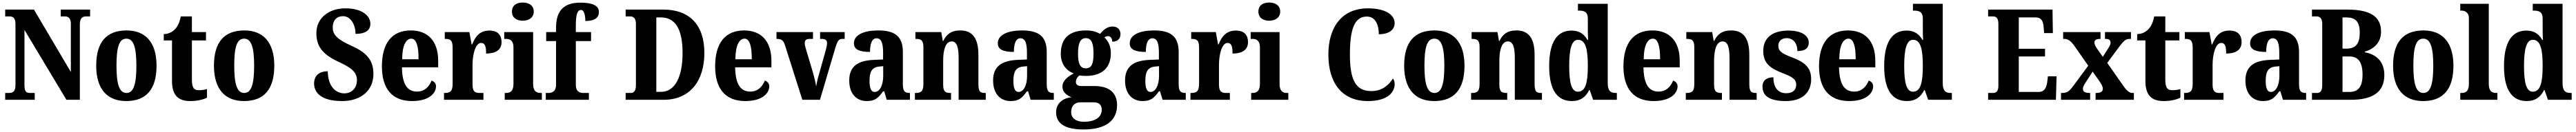

<svg xmlns="http://www.w3.org/2000/svg" viewBox="-20 -790 20323 1045"><path d="M21 0H254V-54H220C188 -54 173 -62 173 -118V-553L504 0H610V-596C610 -645 629 -660 658 -660H691V-714H459V-660H492C519 -660 539 -647 539 -600V-220L248 -714H21V-660H54C79 -660 102 -652 102 -600V-118C102 -62 80 -54 47 -54H21Z M976 10C1133 10 1215 -82 1215 -270C1215 -458 1125 -549 979 -549C821 -549 739 -458 739 -270C739 -82 828 10 976 10ZM978 -54C919 -54 899 -129 899 -270C899 -412 918 -484 977 -484C1035 -484 1056 -412 1056 -270C1056 -129 1036 -54 978 -54Z M1481 10C1547 10 1593 -6 1613 -17V-85C1595 -79 1571 -76 1548 -76C1506 -76 1494 -102 1494 -161V-470H1605V-536H1494V-660H1406C1398 -615 1383 -584 1366 -565C1349 -544 1318 -521 1272 -520V-470H1337V-148C1337 -31 1391 10 1481 10Z M1905 10C2062 10 2144 -82 2144 -270C2144 -458 2054 -549 1908 -549C1750 -549 1668 -458 1668 -270C1668 -82 1757 10 1905 10ZM1907 -54C1848 -54 1828 -129 1828 -270C1828 -412 1847 -484 1906 -484C1964 -484 1985 -412 1985 -270C1985 -129 1965 -54 1907 -54Z M2679 10C2829 10 2926 -75 2926 -204C2926 -303 2885 -368 2756 -426C2631 -482 2605 -521 2605 -572C2605 -632 2639 -662 2686 -662C2750 -662 2785 -589 2785 -522C2870 -522 2902 -555 2902 -602C2902 -662 2841 -724 2705 -724C2576 -724 2476 -649 2476 -528C2476 -432 2516 -364 2644 -304C2740 -259 2796 -226 2796 -156C2796 -98 2760 -51 2696 -51C2631 -51 2567 -104 2566 -226C2510 -226 2458 -201 2458 -128C2458 -67 2501 10 2679 10Z M3231 10C3367 10 3420 -53 3420 -107C3420 -130 3404 -146 3385 -152C3365 -103 3330 -65 3270 -65C3193 -65 3153 -124 3151 -257H3437V-308C3437 -466 3355 -549 3221 -549C3076 -549 2993 -453 2993 -265C2993 -91 3071 10 3231 10ZM3282 -321H3153C3153 -427 3182 -484 3225 -484C3265 -484 3283 -423 3282 -321Z M3483 0H3794V-54H3764C3731 -54 3708 -62 3708 -121V-276C3708 -359 3731 -450 3775 -450C3808 -450 3815 -421 3815 -366C3889 -366 3937 -394 3937 -457C3937 -510 3909 -548 3842 -548C3773 -548 3734 -512 3705 -438H3701L3683 -536H3489V-482H3493C3531 -482 3551 -473 3551 -414V-126C3551 -63 3527 -54 3487 -54H3483Z M4104 -626C4151 -626 4191 -650 4191 -698C4191 -748 4151 -770 4104 -770C4056 -770 4019 -748 4019 -698C4019 -650 4056 -626 4104 -626ZM3962 0H4255V-54H4245C4211 -54 4186 -69 4186 -126V-536H3958V-482H3973C4006 -482 4031 -467 4031 -414V-127C4031 -70 4007 -54 3972 -54H3962Z M4286 0H4626V-54H4581C4558 -54 4523 -62 4523 -118V-465H4643V-536H4523V-591C4523 -679 4537 -711 4564 -711C4592 -711 4598 -656 4598 -624C4684 -624 4705 -658 4705 -696C4705 -731 4680 -769 4557 -769C4420 -769 4367 -696 4367 -571V-536H4289V-465H4367V-118C4367 -62 4328 -54 4309 -54H4286Z M4916 0H5215C5426 0 5537 -152 5537 -371C5537 -598 5415 -714 5215 -714H4916V-660H4951C4979 -660 4997 -645 4997 -601V-114C4997 -74 4982 -54 4957 -54H4916ZM5195 -63H5158V-652H5195C5306 -652 5365 -562 5365 -371C5365 -181 5306 -63 5195 -63Z M5860 10C5996 10 6049 -53 6049 -107C6049 -130 6033 -146 6014 -152C5994 -103 5959 -65 5899 -65C5822 -65 5782 -124 5780 -257H6066V-308C6066 -466 5984 -549 5850 -549C5705 -549 5622 -453 5622 -265C5622 -91 5700 10 5860 10ZM5911 -321H5782C5782 -427 5811 -484 5854 -484C5894 -484 5912 -423 5911 -321Z M6172 -435 6310 0H6449L6570 -410C6587 -467 6599 -482 6623 -482H6644V-536H6450V-482H6466C6494 -482 6505 -468 6505 -451C6505 -432 6501 -417 6495 -394L6440 -197C6430 -166 6424 -132 6419 -106C6414 -138 6405 -176 6393 -218L6337 -406C6333 -420 6329 -435 6329 -450C6329 -470 6339 -482 6367 -482H6394V-536H6106V-482C6146 -482 6159 -472 6172 -435Z M6818 10C6883 10 6908 -13 6947 -67H6956L6976 0H7159V-54H7156C7116 -54 7103 -70 7103 -125V-379C7103 -504 7038 -549 6908 -549C6803 -549 6717 -518 6717 -447C6717 -399 6758 -379 6844 -379C6844 -448 6861 -487 6895 -487C6933 -487 6947 -449 6947 -374V-319L6875 -316C6745 -311 6680 -262 6680 -153C6680 -42 6742 10 6818 10ZM6880 -62C6852 -62 6840 -94 6840 -149C6840 -221 6858 -257 6916 -263L6948 -266V-191C6948 -114 6921 -62 6880 -62Z M7198 0H7483V-54H7479C7440 -54 7421 -63 7421 -120V-308C7421 -388 7437 -462 7488 -462C7531 -462 7543 -412 7543 -327V0H7757V-54H7753C7714 -54 7699 -63 7699 -125V-356C7699 -491 7649 -549 7556 -549C7482 -549 7446 -516 7422 -466H7418L7406 -536H7202V-482H7206C7245 -482 7265 -473 7265 -417V-123C7265 -63 7242 -54 7203 -54H7198Z M7953 10C8018 10 8043 -13 8082 -67H8091L8111 0H8294V-54H8291C8251 -54 8238 -70 8238 -125V-379C8238 -504 8173 -549 8043 -549C7938 -549 7852 -518 7852 -447C7852 -399 7893 -379 7979 -379C7979 -448 7996 -487 8030 -487C8068 -487 8082 -449 8082 -374V-319L8010 -316C7880 -311 7815 -262 7815 -153C7815 -42 7877 10 7953 10ZM8015 -62C7987 -62 7975 -94 7975 -149C7975 -221 7993 -257 8051 -263L8083 -266V-191C8083 -114 8056 -62 8015 -62Z M8528 235C8707 235 8793 162 8793 42C8793 -52 8735 -109 8613 -109H8510C8486 -109 8468 -118 8468 -142C8468 -165 8484 -186 8497 -193C8508 -190 8535 -189 8548 -189C8683 -189 8744 -262 8744 -369C8744 -429 8721 -467 8693 -494C8701 -499 8710 -504 8724 -504C8737 -504 8755 -491 8755 -460C8803 -460 8820 -489 8820 -521C8820 -553 8798 -580 8759 -580C8712 -580 8685 -552 8659 -522C8627 -540 8594 -549 8548 -549C8411 -549 8349 -482 8349 -364C8349 -282 8393 -230 8451 -209C8398 -180 8362 -149 8362 -105C8362 -57 8400 -34 8434 -20C8361 -13 8312 31 8312 99C8312 188 8383 235 8528 235ZM8546 -249C8497 -249 8485 -296 8485 -364C8485 -435 8497 -488 8546 -488C8597 -488 8607 -437 8607 -365C8607 -295 8597 -249 8546 -249ZM8530 174C8473 174 8431 148 8431 98C8431 37 8472 20 8501 20H8610C8652 20 8672 42 8672 79C8672 137 8622 174 8530 174Z M8994 10C9059 10 9084 -13 9123 -67H9132L9152 0H9335V-54H9332C9292 -54 9279 -70 9279 -125V-379C9279 -504 9214 -549 9084 -549C8979 -549 8893 -518 8893 -447C8893 -399 8934 -379 9020 -379C9020 -448 9037 -487 9071 -487C9109 -487 9123 -449 9123 -374V-319L9051 -316C8921 -311 8856 -262 8856 -153C8856 -42 8918 10 8994 10ZM9056 -62C9028 -62 9016 -94 9016 -149C9016 -221 9034 -257 9092 -263L9124 -266V-191C9124 -114 9097 -62 9056 -62Z M9372 0H9683V-54H9653C9620 -54 9597 -62 9597 -121V-276C9597 -359 9620 -450 9664 -450C9697 -450 9704 -421 9704 -366C9778 -366 9826 -394 9826 -457C9826 -510 9798 -548 9731 -548C9662 -548 9623 -512 9594 -438H9590L9572 -536H9378V-482H9382C9420 -482 9440 -473 9440 -414V-126C9440 -63 9416 -54 9376 -54H9372Z M9993 -626C10040 -626 10080 -650 10080 -698C10080 -748 10040 -770 9993 -770C9945 -770 9908 -748 9908 -698C9908 -650 9945 -626 9993 -626ZM9851 0H10144V-54H10134C10100 -54 10075 -69 10075 -126V-536H9847V-482H9862C9895 -482 9920 -467 9920 -414V-127C9920 -70 9896 -54 9861 -54H9851Z M10771 10C10940 10 10983 -69 10983 -125C10983 -141 10978 -160 10969 -168C10939 -122 10891 -69 10798 -69C10675 -69 10630 -158 10630 -358C10630 -549 10662 -659 10763 -659C10836 -659 10858 -585 10858 -519C10942 -519 10983 -557 10983 -607C10983 -671 10913 -724 10772 -724C10567 -724 10460 -575 10460 -358C10460 -137 10564 10 10771 10Z M11295 10C11452 10 11534 -82 11534 -270C11534 -458 11444 -549 11298 -549C11140 -549 11058 -458 11058 -270C11058 -82 11147 10 11295 10ZM11297 -54C11238 -54 11218 -129 11218 -270C11218 -412 11237 -484 11296 -484C11354 -484 11375 -412 11375 -270C11375 -129 11355 -54 11297 -54Z M11586 0H11871V-54H11867C11828 -54 11809 -63 11809 -120V-308C11809 -388 11825 -462 11876 -462C11919 -462 11931 -412 11931 -327V0H12145V-54H12141C12102 -54 12087 -63 12087 -125V-356C12087 -491 12037 -549 11944 -549C11870 -549 11834 -516 11810 -466H11806L11794 -536H11590V-482H11594C11633 -482 11653 -473 11653 -417V-123C11653 -63 11630 -54 11591 -54H11586Z M12382 10C12450 10 12491 -23 12518 -77H12522L12549 0H12736V-54H12728C12686 -54 12664 -71 12664 -132V-760H12429V-706H12437C12475 -706 12507 -698 12507 -644V-585C12507 -547 12507 -504 12509 -474H12504C12480 -516 12444 -548 12379 -548C12267 -548 12202 -460 12202 -267C12202 -75 12267 10 12382 10ZM12429 -64C12379 -64 12360 -132 12360 -268C12360 -402 12379 -475 12430 -475C12489 -475 12507 -402 12507 -269C12507 -135 12489 -64 12429 -64Z M13026 10C13162 10 13215 -53 13215 -107C13215 -130 13199 -146 13180 -152C13160 -103 13125 -65 13065 -65C12988 -65 12948 -124 12946 -257H13232V-308C13232 -466 13150 -549 13016 -549C12871 -549 12788 -453 12788 -265C12788 -91 12866 10 13026 10ZM13077 -321H12948C12948 -427 12977 -484 13020 -484C13060 -484 13078 -423 13077 -321Z M13280 0H13565V-54H13561C13522 -54 13503 -63 13503 -120V-308C13503 -388 13519 -462 13570 -462C13613 -462 13625 -412 13625 -327V0H13839V-54H13835C13796 -54 13781 -63 13781 -125V-356C13781 -491 13731 -549 13638 -549C13564 -549 13528 -516 13504 -466H13500L13488 -536H13284V-482H13288C13327 -482 13347 -473 13347 -417V-123C13347 -63 13324 -54 13285 -54H13280Z M14069 10C14201 10 14269 -59 14269 -164C14269 -262 14209 -301 14115 -337C14034 -368 14010 -386 14010 -429C14010 -466 14037 -488 14076 -488C14124 -488 14160 -452 14160 -386C14222 -386 14250 -409 14250 -453C14250 -501 14204 -548 14089 -548C13970 -548 13891 -496 13891 -387C13891 -291 13942 -250 14047 -210C14120 -182 14151 -162 14151 -120C14151 -82 14129 -52 14072 -52C14011 -52 13971 -93 13971 -178C13924 -178 13885 -158 13885 -104C13885 -37 13931 10 14069 10Z M14569 10C14705 10 14758 -53 14758 -107C14758 -130 14742 -146 14723 -152C14703 -103 14668 -65 14608 -65C14531 -65 14491 -124 14489 -257H14775V-308C14775 -466 14693 -549 14559 -549C14414 -549 14331 -453 14331 -265C14331 -91 14409 10 14569 10ZM14620 -321H14491C14491 -427 14520 -484 14563 -484C14603 -484 14621 -423 14620 -321Z M15025 10C15093 10 15134 -23 15161 -77H15165L15192 0H15379V-54H15371C15329 -54 15307 -71 15307 -132V-760H15072V-706H15080C15118 -706 15150 -698 15150 -644V-585C15150 -547 15150 -504 15152 -474H15147C15123 -516 15087 -548 15022 -548C14910 -548 14845 -460 14845 -267C14845 -75 14910 10 15025 10ZM15072 -64C15022 -64 15003 -132 15003 -268C15003 -402 15022 -475 15073 -475C15132 -475 15150 -402 15150 -269C15150 -135 15132 -64 15072 -64Z M15665 0H16200L16205 -186H16137L16131 -138C16125 -94 16107 -62 16065 -62H15907V-343H16114V-404H15907V-652H16040C16084 -652 16099 -626 16103 -576L16107 -528H16176L16173 -714H15665V-660H15703C15725 -660 15746 -652 15746 -600V-109C15746 -72 15731 -54 15704 -54H15665Z M16240 0H16470V-54H16467C16428 -54 16413 -65 16413 -87C16413 -104 16423 -120 16434 -137L16490 -223L16537 -156C16565 -117 16570 -102 16570 -87C16570 -65 16553 -54 16517 -54H16513V0H16815V-54H16804C16782 -54 16761 -69 16734 -107L16605 -292L16697 -417C16736 -468 16750 -482 16784 -482H16792V-536H16587V-482H16591C16615 -482 16631 -476 16631 -452C16631 -434 16619 -418 16606 -397L16570 -340L16523 -407C16510 -427 16504 -439 16504 -453C16504 -469 16513 -482 16549 -482H16552V-536H16257V-482H16269C16295 -482 16319 -464 16344 -429L16455 -270L16343 -118C16307 -69 16291 -54 16249 -54H16240Z M17050 10C17116 10 17162 -6 17182 -17V-85C17164 -79 17140 -76 17117 -76C17075 -76 17063 -102 17063 -161V-470H17174V-536H17063V-660H16975C16967 -615 16952 -584 16935 -565C16918 -544 16887 -521 16841 -520V-470H16906V-148C16906 -31 16960 10 17050 10Z M17211 0H17522V-54H17492C17459 -54 17436 -62 17436 -121V-276C17436 -359 17459 -450 17503 -450C17536 -450 17543 -421 17543 -366C17617 -366 17665 -394 17665 -457C17665 -510 17637 -548 17570 -548C17501 -548 17462 -512 17433 -438H17429L17411 -536H17217V-482H17221C17259 -482 17279 -473 17279 -414V-126C17279 -63 17255 -54 17215 -54H17211Z M17833 10C17898 10 17923 -13 17962 -67H17971L17991 0H18174V-54H18171C18131 -54 18118 -70 18118 -125V-379C18118 -504 18053 -549 17923 -549C17818 -549 17732 -518 17732 -447C17732 -399 17773 -379 17859 -379C17859 -448 17876 -487 17910 -487C17948 -487 17962 -449 17962 -374V-319L17890 -316C17760 -311 17695 -262 17695 -153C17695 -42 17757 10 17833 10ZM17895 -62C17867 -62 17855 -94 17855 -149C17855 -221 17873 -257 17931 -263L17963 -266V-191C17963 -114 17936 -62 17895 -62Z M18220 0H18526C18705 0 18791 -65 18791 -196C18791 -303 18727 -360 18637 -376V-381C18706 -402 18765 -449 18765 -540C18765 -664 18672 -714 18500 -714H18220V-660H18258C18278 -660 18301 -649 18301 -601V-115C18301 -73 18288 -54 18260 -54H18220ZM18492 -405H18461V-652H18491C18560 -652 18597 -622 18597 -532C18597 -442 18564 -405 18492 -405ZM18514 -62H18461V-343H18515C18586 -343 18619 -297 18619 -199C18619 -98 18582 -62 18514 -62Z M19097 10C19254 10 19336 -82 19336 -270C19336 -458 19246 -549 19100 -549C18942 -549 18860 -458 18860 -270C18860 -82 18949 10 19097 10ZM19099 -54C19040 -54 19020 -129 19020 -270C19020 -412 19039 -484 19098 -484C19156 -484 19177 -412 19177 -270C19177 -129 19157 -54 19099 -54Z M19390 0H19683V-54H19673C19639 -54 19615 -69 19615 -126V-760H19390V-706H19401C19418 -706 19458 -698 19458 -646V-126C19458 -69 19434 -54 19401 -54H19390Z M19915 10C19983 10 20024 -23 20051 -77H20055L20082 0H20269V-54H20261C20219 -54 20197 -71 20197 -132V-760H19962V-706H19970C20008 -706 20040 -698 20040 -644V-585C20040 -547 20040 -504 20042 -474H20037C20013 -516 19977 -548 19912 -548C19800 -548 19735 -460 19735 -267C19735 -75 19800 10 19915 10ZM19962 -64C19912 -64 19893 -132 19893 -268C19893 -402 19912 -475 19963 -475C20022 -475 20040 -402 20040 -269C20040 -135 20022 -64 19962 -64Z"/></svg>

Font: Noto Serif Devanagari Condensed ExtraBold
Style: Regular
Weight: 800
Width: 3
Designer: Universal Thirst, Indian Type Foundry and the Monotype Design Team
Foundry: Monotype Imaging Inc.
Version: Version 2.004